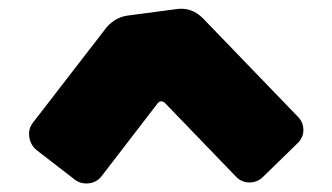

<svg xmlns="http://www.w3.org/2000/svg" viewBox="-20 -1025 767 443"><path d="M214 -618Q203 -604 184.5 -602Q166 -600 152 -611L64 -679Q50 -691 47.5 -709.5Q45 -728 56 -742L226 -962Q246 -985 274 -989L387 -1004Q422 -1009 448 -983L667 -756Q680 -743 680 -725Q680 -707 666 -694L587 -617Q574 -604 555.5 -604Q537 -604 524 -618L360 -788Q351 -795 344 -787Z"/></svg>

Font: d puntillas B to tiptoe
Style: Regular
Weight: 400
Designer: deFharo
Foundry: deFharo.com
Version: Version 1.001 2012